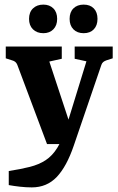

<svg xmlns="http://www.w3.org/2000/svg" viewBox="-20 -625 512 833"><path d="M18 117Q70 109 109.5 99Q149 89 178 70Q207 51 228.5 16.5Q250 -18 267 -73L355 -359L304 -370V-423H469V-372L441 -363Q433 -360 428 -356Q423 -352 420 -344L300 7Q269 98 226 143Q183 188 118 188Q93 188 66.5 185Q40 182 18 178ZM263 0H184L55 -344Q49 -359 33 -363L5 -372V-423H248V-370L194 -358L293 -58ZM228 -543Q228 -514.6 211.5 -497.8Q195 -481 168.2 -481Q140 -481 123 -497.8Q106 -514.6 106 -543Q106 -572 123.1 -588.5Q140.3 -605 168 -605Q195 -605 211.5 -588.5Q228 -572 228 -543ZM403 -543Q403 -514.6 387 -497.8Q371 -481 343 -481Q315 -481 298.5 -497.8Q282 -514.6 282 -543Q282 -572 298.5 -588.5Q315 -605 343 -605Q371 -605 387 -588.5Q403 -572 403 -543Z"/></svg>

Font: Rasa
Style: Regular
Weight: 400
Designer: Anna Giedrys (Yrsa+Rasa design), David Brezina (Yrsa art-direction, Rasa art-direction, design)
Foundry: Rosetta Type Foundry
Version: Version 2.004